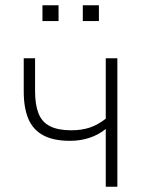

<svg xmlns="http://www.w3.org/2000/svg" viewBox="-20 -708 554 728"><path d="M381 0V-219Q354 -197 319.5 -185.5Q285 -174 245 -174Q183 -174 144 -195Q105 -216 87.5 -257.5Q70 -299 70 -361V-487H113V-362Q113 -311 126 -278Q139 -245 169.5 -229.5Q200 -214 250 -214Q290 -214 321 -224.5Q352 -235 381 -258V-487H425V0ZM294 -628V-688H355V-628ZM141 -628V-688H202V-628Z"/></svg>

Font: Nunito Sans 10pt SemiCondensed ExtraLight
Style: Regular
Weight: 250
Width: 4
Designer: Vernon Adams
Foundry: Vernon Adams
Version: Version 3.101;gftools[0.9.27]